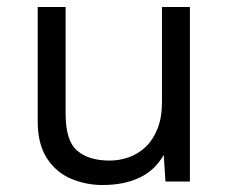

<svg xmlns="http://www.w3.org/2000/svg" viewBox="-20 -520 657 550"><path d="M274 10Q226 10 183.5 -8Q141 -26 114.5 -66.5Q88 -107 88 -172V-500H168V-193Q168 -117 201 -88.5Q234 -60 294 -60Q322 -60 349 -69.5Q376 -79 397.5 -99.5Q419 -120 431.5 -152Q444 -184 444 -228V-500H524V0H454L449 -76Q423 -31 378.5 -10.5Q334 10 274 10Z"/></svg>

Font: Work Sans
Style: Regular
Weight: 400
Designer: Wei Huang
Foundry: Wei Huang
Version: Version 2.006; ttfautohint (v1.8.1.43-b0c9)